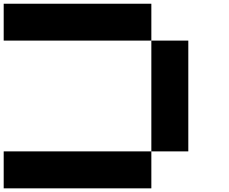

<svg xmlns="http://www.w3.org/2000/svg" viewBox="-20 -820 1240 1040"><path d="M0 200.2V0H799.8V200.2ZM1000 -600.1V0H799.8V-600.1ZM0 -799.8H799.8V-600.1H0Z"/></svg>

Font: QuinqueFive
Style: Regular
Weight: 400
Monospace: yes
Designer: GGBotNet
Foundry: GGBotNet
Version: 1.1